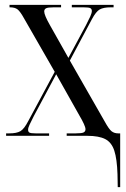

<svg xmlns="http://www.w3.org/2000/svg" viewBox="-20 -556 516 786"><path d="M461 157Q459 95 448 61Q437 27 411 13.5Q385 0 337 0H253V-10H290Q315 -10 322.5 -14Q330 -18 330 -27Q330 -41 304 -85L210 -252L118 -80Q107 -58 101 -45.5Q95 -33 95 -25Q95 -16 101 -13Q107 -10 126 -10H181V0H5V-10H18Q48 -10 63.5 -19Q79 -28 96 -61L204 -262L80 -478Q63 -509 52 -517.5Q41 -526 21 -526H19V-536H230V-526H200Q176 -526 168.5 -522Q161 -518 161 -509Q161 -494 185 -452L260 -319L332 -453Q343 -474 349.5 -488.5Q356 -503 356 -511Q356 -519 350 -522.5Q344 -526 322 -526H274V-536H445V-526H433Q404 -526 388.5 -517.5Q373 -509 356 -477L266 -308L409 -58Q426 -27 437 -18.5Q448 -10 464 -10H472V210H462Z"/></svg>

Font: Noto Serif Display ExtraCondensed
Style: Regular
Weight: 400
Width: 2
Designer: Monotype Design Team
Foundry: Monotype Imaging Inc.
Version: Version 2.009